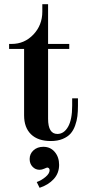

<svg xmlns="http://www.w3.org/2000/svg" viewBox="-20 -668 428 926"><path d="M211.9 -647.9V-456.1H314V-432.1H211.9V-95.2Q211.9 -22 256.8 -22Q288.6 -22 308.3 -56.6Q328.1 -91.3 328.1 -158.2V-193.8H356V-158.2Q356 -130.4 353.3 -107.9Q350.6 -85.4 342.3 -62.3Q334 -39.1 320.1 -23.4Q306.2 -7.8 282 2.2Q257.8 12.2 225.1 12.2Q163.1 12.2 129.6 -20.3Q96.2 -52.7 96.2 -111.8V-432.1H23.9V-456.1H36.1Q98.1 -456.1 141.1 -501.5Q184.1 -546.9 184.1 -611.8V-647.9ZM189 40Q223.1 40 244.1 64.9Q265.1 89.8 265.1 127Q265.1 167.5 239 195.8Q212.9 224.1 170.9 237.8L157.2 210Q180.2 201.7 199.7 185.3Q219.2 168.9 219.2 152.8Q219.2 146.5 215.6 143.3Q211.9 140.1 208 140.1Q205.6 140.1 193.6 145.5Q181.6 150.9 170.9 150.9Q150.9 150.9 137 136.2Q123 121.6 123 99.1Q123 73.7 141.6 56.9Q160.2 40 189 40Z"/></svg>

Font: Flanker Steampunk
Style: Bold
Weight: 700
Designer: Alexey Kryukov, Leonardo Di Lena
Foundry: Alexey Kryukov, Leonardo Di Lena
Version: 1.210